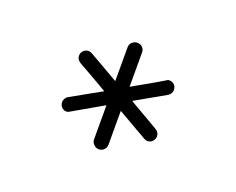

<svg xmlns="http://www.w3.org/2000/svg" viewBox="-58 -901 552 449"><g transform="rotate(20 218.0 -676.5)"><path d="M327 -634Q336 -628 336 -619Q336 -612 331 -606.5Q326 -601 318 -601Q314 -601 309 -604L236 -646V-562Q236 -555 231 -549.5Q226 -544 218 -544Q211 -544 205.5 -549.5Q200 -555 200 -562V-647L127 -605Q121 -601 117 -601Q110 -601 105 -606Q100 -611 100 -619Q100 -623 102.5 -627.5Q105 -632 109 -634L184 -676L153 -694L109 -719Q100 -725 100 -734Q100 -742 105.5 -747Q111 -752 118 -752Q121 -752 127 -749L200 -707V-791Q200 -799 205.5 -804Q211 -809 218 -809Q226 -809 231 -804Q236 -799 236 -791V-706L294 -739L314 -751Q315 -752 318 -752Q326 -752 331 -747Q336 -742 336 -734Q336 -725 327 -719L253 -677Z"/></g></svg>

Font: Tsukimi Rounded Light
Style: Regular
Weight: 300
Designer: Takashi Funayama
Foundry: Takashi Funayama
Version: Version 1.032; ttfautohint (v1.8.3)